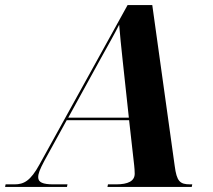

<svg xmlns="http://www.w3.org/2000/svg" viewBox="-77 -734 835 754"><path d="M-57 0H186L188 -10H133C91 -10 73 -18 73 -38C73 -52 79 -68 97 -102L185 -262H430L450 -84C451 -74 452 -63 452 -52C452 -23 426 -10 379 -10H347L345 0H676L678 -10H670C629 -10 617 -22 609 -83L521 -714H424L78 -88C43 -24 17 -10 -20 -10H-55ZM318 -503C351 -563 371 -597 391 -637C394 -595 399 -553 405 -494L429 -272H191Z"/></svg>

Font: Noto Serif Display
Style: Bold Italic
Weight: 700
Italic angle: -12°
Designer: Monotype Design Team
Foundry: Monotype Imaging Inc.
Version: Version 2.009